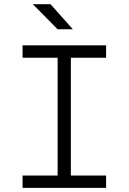

<svg xmlns="http://www.w3.org/2000/svg" viewBox="-20 -914 626 934"><path d="M89.8 0H496.1V-60.1H324.7V-633.3H496.1V-693.4H89.8V-633.3H260.3V-60.1H89.8ZM260.3 -771.5H334.5L225.6 -893.6H139.6Z"/></svg>

Font: Cascadia Code Light
Style: Regular
Weight: 300
Monospace: yes
Designer: Aaron Bell
Foundry: Saja Typeworks
Version: Version 2404.023